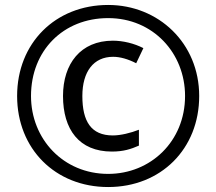

<svg xmlns="http://www.w3.org/2000/svg" viewBox="-20 -744 872 774"><path d="M416 10C629 10 783 -144 783 -357C783 -570 619 -724 416 -724C203 -724 49 -570 49 -357C49 -144 203 10 416 10ZM416 -43C235 -43 105 -184 105 -357C105 -540 235 -671 416 -671C597 -671 726 -530 726 -357C726 -174 587 -43 416 -43ZM431 -133C478 -133 508 -143 540 -157V-221C507 -208 466 -198 435 -198C347 -198 312 -255 312 -357C312 -455 357 -515 436 -515C464 -515 496 -506 529 -489L558 -550C521 -569 476 -580 435 -580C305 -580 234 -487 234 -357C234 -222 299 -133 431 -133Z"/></svg>

Font: Noto Sans Hebrew Droid Medium
Style: Regular
Weight: 500
Designer: Monotype Design Team
Foundry: Monotype Imaging Inc.
Version: Version 1.100